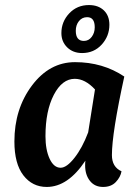

<svg xmlns="http://www.w3.org/2000/svg" viewBox="-20 -730 556 760"><path d="M325 -662Q305 -662 292.5 -646.5Q280 -631 280 -608Q280 -568 312 -568Q331 -568 343 -584Q355 -600 355 -622Q355 -662 325 -662ZM305 -520Q269 -520 246 -542.5Q223 -565 223 -599Q223 -644 254 -677Q285 -710 332 -710Q369 -710 391 -689Q413 -668 413 -632Q413 -587 382.5 -553.5Q352 -520 305 -520ZM318 -94Q249 10 165 10Q108 10 72.5 -36Q37 -82 37 -170Q37 -299 106.5 -391.5Q176 -484 277 -484Q387 -484 472 -427Q423 -203 423 -116Q423 -69 461 -52Q457 -29 438.5 -9.5Q420 10 388 10Q355 10 336 -14Q317 -38 317 -75Q317 -88 318 -94ZM329 -206 356 -376Q317 -418 276 -418Q226 -418 193 -354.5Q160 -291 160 -191Q160 -137 176.5 -101.5Q193 -66 220 -66Q244 -66 275 -105.5Q306 -145 329 -206Z"/></svg>

Font: Overlock
Style: Bold Italic
Weight: 700
Designer: Dario Muhafara
Foundry: Dario Manuel Muhafara
Version: Version 1.002